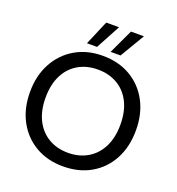

<svg xmlns="http://www.w3.org/2000/svg" viewBox="-160 -1040 1091 1182"><g transform="rotate(20 385.0 -449.5)"><path d="M384 12Q282 12 204 -33.5Q126 -79 82 -160.5Q38 -242 38 -350Q38 -457 82 -538.5Q126 -620 204 -666Q282 -712 384 -712Q489 -712 567 -666Q645 -620 688.5 -538.5Q732 -457 732 -350Q732 -242 688.5 -160.5Q645 -79 567 -33.5Q489 12 384 12ZM385 -77Q458 -77 513.5 -110Q569 -143 599.5 -204Q630 -265 630 -350Q630 -435 599.5 -496Q569 -557 513.5 -589.5Q458 -622 385 -622Q312 -622 256.5 -589.5Q201 -557 170.5 -496Q140 -435 140 -350Q140 -265 170.5 -204Q201 -143 256.5 -110Q312 -77 385 -77ZM420 -751 495 -911H580L485 -751ZM265 -751 333 -911H417L331 -751Z"/></g></svg>

Font: DM Sans 36pt Medium
Style: Regular
Weight: 500
Designer: Colophon Foundry, Jonny Pinhorn
Foundry: Colophon Foundry
Version: Version 4.004;gftools[0.9.30]